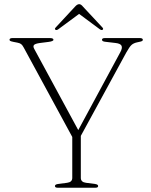

<svg xmlns="http://www.w3.org/2000/svg" viewBox="-20 -878 706 898"><path d="M439 -8Q439 0 426.5 0H249.5Q237 0 237 -8Q237 -15.5 251.5 -17.5L293.5 -23Q318 -26 318 -46V-237.5L91 -655.5Q85 -667 78.8 -671.8Q72.5 -676.5 61.5 -678.5L43.5 -682Q31.5 -684.5 28 -686.5Q24.5 -688.5 24.5 -692Q24.5 -700 39 -700H212.5Q230 -700 230 -692Q230 -685 207 -682L167.5 -677Q145 -674 139.2 -667.8Q133.5 -661.5 140 -649.5L346 -269.5L542 -632.5Q553.5 -653 548.5 -663.8Q543.5 -674.5 520 -677L473 -682.5Q457 -684 457 -692Q457 -700 471 -700H633Q648 -700 648 -692Q648 -688.5 644.8 -686.2Q641.5 -684 628.5 -681.5L621.5 -680Q605 -676.5 595.2 -667.8Q585.5 -659 571 -633L358 -242.5V-46Q358 -26 382.5 -23L424.5 -17.5Q439 -15.5 439 -8ZM459.5 -738.5Q455 -735.5 447 -741L350 -813L252.5 -741Q244.5 -735.5 240 -738.5Q233.5 -742.5 240.5 -749.5L330.5 -846.5Q341 -858.5 350.5 -858.5Q359 -858.5 368.5 -846.5L459 -749.5Q465.5 -742.5 459.5 -738.5Z"/></svg>

Font: Fraunces 9pt S000 Thin
Style: Regular
Weight: 100
Version: Version 1.000; ttfautohint (v1.8.3)